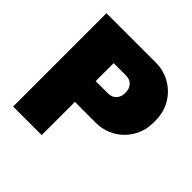

<svg xmlns="http://www.w3.org/2000/svg" viewBox="-176 -842 998 998"><g transform="rotate(45 322.5 -343.0)"><path d="M422 -686H57V0H267V-244H422C538 -244 632 -338 632 -454V-476C632 -592 538 -686 422 -686ZM267 -529H359C400 -529 419 -497 419 -469V-457C419 -429 399 -397 359 -397H267Z"/></g></svg>

Font: Chivo Light
Style: Bold
Weight: 900
Designer: Hector Gatti
Foundry: Omnibus-Type
Version: Version 1.003;PS 001.003;hotconv 1.0.70;makeotf.lib2.5.58329